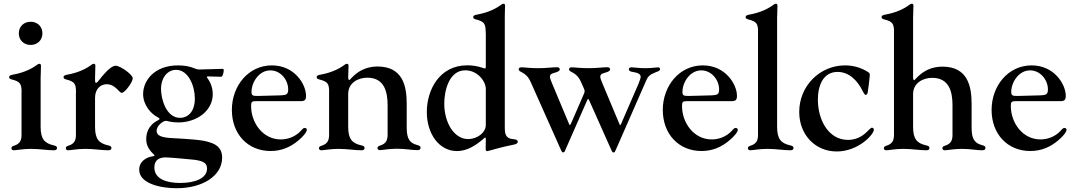

<svg xmlns="http://www.w3.org/2000/svg" viewBox="-20 -794 5735 1024"><path d="M53.6 7.5C67.1 7.5 100.5 0 145.2 0C191.8 0 231.2 7.5 267 7.5C274.5 7.5 284.1 5.7 284.1 -5C284.1 -12.4 279.5 -15.6 267.4 -18.5C218 -29.8 196.7 -51.5 196.7 -117.9V-387.4L197.1 -387.8C197.1 -408.4 198.5 -429.3 198.5 -443.5C198.5 -450.6 195.3 -453.8 190.3 -453.8C186.4 -453.8 182.9 -452.4 178.3 -448.9C150.9 -428.3 110.4 -407.3 51.1 -396.3C36.6 -393.8 28.8 -391 28.8 -382.1C28.8 -375.4 33.7 -372.5 43.7 -370C88.1 -358.7 94.8 -346.6 95.2 -302.6L94.8 -302.2V-74.6C94.8 -49.4 88.8 -27.3 56.1 -17.4C45.1 -13.8 40.8 -9.9 40.8 -3.9C40.8 3.6 46.2 7.5 53.6 7.5ZM80.3 -616.1C80.3 -579.5 107.6 -554.3 143.5 -554.3C179 -554.3 206.3 -579.5 206.3 -616.1C206.3 -652.7 179 -678.3 143.5 -677.9C107.6 -678.3 80.3 -652.7 80.3 -616.1Z M343.7 7.5C357.2 7.5 390.6 0 435 0C481.9 0 521 7.5 557.2 7.5C564.6 7.5 574.2 5.7 574.2 -5C574.2 -12.4 569.6 -15.6 557.5 -18.5C507.8 -29.8 486.9 -51.5 486.9 -117.9V-272.4C486.9 -320.7 517 -344.8 549 -344.8C595.9 -344.8 615.4 -298.7 629.3 -298.7C645.2 -298.7 687.9 -355.1 687.9 -376.4C687.9 -396 622.5 -443.5 595.9 -443.5C569.6 -443.5 525.2 -388.5 505.3 -362.9C499.6 -355.5 496.1 -352.3 491.8 -352.3C485.8 -352.3 486.9 -367.5 486.9 -387.4L487.2 -387.8C487.2 -408.4 488.6 -429.3 488.6 -443.5C488.6 -450.6 485.4 -453.8 480.5 -453.8C476.6 -453.8 473 -452.4 468.4 -448.9C441.1 -428.3 400.6 -407.3 341.3 -396.3C326.7 -393.8 318.9 -391 318.9 -382.1C318.9 -375.4 323.9 -372.5 333.8 -370C379.3 -358.3 385.3 -346.2 385.3 -300.1L384.9 -299.7V-74.6C384.9 -49.4 378.9 -27.3 345.9 -17.4C334.9 -13.8 331 -9.9 331 -3.9C331 3.6 336.3 7.5 343.7 7.5Z M921.9 209.9C1061.8 209.9 1164.8 143.1 1164.8 46.5C1164.8 3.9 1142.8 -22.4 1096.2 -35.5C1060.7 -48.3 986.5 -52.6 896.3 -57.5C842.3 -60.4 815.3 -70.3 815.3 -95.5C815.3 -126.4 852.6 -150.2 865.4 -149.5C872.2 -149.5 892.8 -141 930.4 -141C1030.2 -141 1114.7 -203.5 1114.7 -291.9C1114.7 -321 1105.5 -351.6 1085.9 -377.8C1081.3 -384.2 1082 -386.4 1090.2 -386.4C1127.8 -385.7 1150.6 -384.6 1160.2 -384.6C1168 -384.6 1173.3 -409.1 1173.3 -419.4C1173.3 -425.1 1171.5 -426.8 1164.1 -426.8C1159.4 -426.8 1131.4 -425.8 1043 -423.3C1034.8 -423.7 1028.8 -424.7 1021.3 -427.9C996.4 -438.9 965.9 -445.3 930 -445.3C800.8 -445.3 743.3 -361.9 743.3 -292.6C743.3 -233.7 784.4 -187.1 822.8 -167.6C828.8 -164.8 831 -161.9 831 -160.2C831 -157.3 827.4 -154.8 820.7 -151.3C768.8 -125 759.9 -80.3 759.9 -52.2C759.9 -29.8 766 -2.8 797.2 26.6C800.1 29.5 804 32.7 804 35.5C804 39.8 791.2 38.4 773.4 44.7C748.2 54 722.3 74.9 722.3 110.4C722.3 186.1 838.8 209.9 921.9 209.9ZM803.3 98.7C803.3 57.9 831.3 44.7 866.1 45.5C903.8 46.9 987.6 55.4 1017 58.2C1063.6 64.6 1084.2 75.3 1084.2 105.1C1084.2 155.2 1023.8 181.8 941.1 181.8C865.1 181.8 803.3 159.4 803.3 98.7ZM838.8 -319.6C838.8 -379.3 873.2 -421.5 919 -421.5C984.7 -421.5 1019.2 -335.6 1019.2 -268.1C1019.2 -199.2 983 -165.5 940 -165.5C866.8 -165.5 838.8 -265.3 838.8 -319.6Z M1423.3 11.4C1480.1 11.4 1529.5 -8.9 1572.4 -45.8C1595.5 -65 1616.5 -89.1 1616.5 -101.9C1616.5 -107.6 1611.9 -111.5 1605.1 -111.5C1595.5 -111.5 1593.4 -104.4 1580.6 -92.3C1555.4 -66.8 1518.1 -50.4 1477.6 -50.4C1380.3 -50.4 1319.2 -141 1319.2 -228C1319.2 -249.3 1322.1 -254.6 1344.5 -254.6H1583.8C1604.4 -254.6 1612.2 -260.7 1612.2 -282.7C1612.2 -344.5 1550.8 -445.3 1430 -445.3C1305 -445.3 1216.6 -336.3 1216.6 -207.7C1216.6 -79.2 1301.1 11.4 1423.3 11.4ZM1321.4 -304C1321.4 -353.7 1360.4 -418.7 1421.9 -418.7C1475.9 -418.7 1517 -369 1517 -316.8C1517 -291.2 1507.5 -286.9 1479 -285.5C1428.3 -284.1 1356.9 -282.3 1355.5 -282.3C1329.5 -282.3 1321.4 -283.4 1321.4 -304Z M1693.9 7.5C1707.4 7.5 1740.8 0 1785.5 0C1832 0 1871.4 7.5 1907.3 7.5C1914.8 7.5 1924.4 5.7 1924.4 -5C1924.4 -12.4 1919.7 -15.6 1907.7 -18.5C1858.3 -29.8 1837 -51.5 1837 -117.9V-292.6C1837 -353 1890.6 -379.6 1938.9 -379.6C2031.6 -379.6 2047.2 -301.8 2047.2 -232.6V-75.3C2047.2 -49.4 2040.8 -28.1 2008.2 -18.1C1997.2 -14.6 1993.3 -10.3 1993.3 -4.6C1993.3 2.8 1998.6 6.7 2006.4 6.7C2019.5 6.7 2052.9 -0.7 2096.9 -0.7C2144.2 -0.7 2174.7 6.7 2204.9 6.7C2212.4 6.7 2223 5 2223 -5.7C2223 -13.5 2218.4 -17 2206.3 -20.2C2170.1 -29.8 2149.1 -47.2 2149.1 -112.2V-240.8C2149.1 -334.5 2128.6 -439.3 1993.6 -439.3C1892 -439.3 1849.1 -367.2 1843.4 -367.2C1838.8 -367.2 1837.4 -370.7 1837 -384.2V-387.4L1837.4 -387.8C1837.4 -408.4 1838.8 -429.3 1838.8 -443.5C1838.8 -450.6 1835.6 -453.8 1830.6 -453.8C1826.7 -453.8 1823.2 -452.4 1818.5 -448.9C1791.2 -428.3 1750.7 -407.3 1691.4 -396.3C1676.8 -393.8 1669 -391 1669 -382.1C1669 -375.4 1674 -372.5 1683.9 -370C1728 -358.7 1735.1 -346.9 1735.4 -304.3L1735.1 -304V-74.6C1735.1 -49.4 1729 -27.3 1696.4 -17.4C1685.4 -13.8 1681.1 -9.9 1681.1 -3.9C1681.1 3.6 1686.4 7.5 1693.9 7.5ZM1837 -388.5V-406.6Z M2472.7 -445.7C2323.5 -445.7 2256.4 -314.6 2256.4 -196.4C2256.4 -79.5 2322.4 11.7 2417.3 11.7C2469.8 11.7 2517.8 -17.4 2563.2 -57.9C2568.9 -62.1 2570.7 -61.1 2571 -53.6C2571 -35.9 2570.7 -17.4 2570.3 -2.8C2570 8.2 2572.1 12.1 2579.5 12.1C2583.8 12.1 2649.1 -9.2 2725.1 -23.8C2735.4 -25.9 2741.5 -32.3 2741.5 -36.9C2741.5 -46.9 2734.4 -49.4 2725.1 -50.8C2701.7 -54 2672.2 -52.9 2672.2 -108.7V-708.1C2672.2 -728.7 2673.7 -749.6 2673.7 -763.8C2673.7 -771 2670.5 -774.1 2665.5 -774.1C2661.6 -774.1 2658 -772.7 2653.4 -769.2C2626.1 -748.6 2585.6 -727.6 2526.3 -716.6C2511.7 -714.1 2503.9 -711.3 2503.9 -702.4C2503.9 -695.7 2508.9 -692.8 2518.8 -690.3C2564.3 -678.6 2570.3 -666.5 2570.3 -620L2571 -620.7V-437.5C2570.7 -429.3 2568.2 -427.6 2560 -430L2549.7 -433.6C2527.7 -440.7 2501.1 -445.7 2472.7 -445.7ZM2349.4 -241.1C2349.4 -310.7 2375 -419 2461.6 -419C2527.7 -419 2571 -359.7 2571 -319.2V-127.5C2571 -86.3 2524.5 -52.2 2477.3 -52.2C2400.6 -52.2 2349.4 -141.7 2349.4 -241.1Z M2982.6 18.8C2986.5 18.8 2990.1 17 2991.8 13.5L3006.4 -19.9L3105.1 -244.7L3112.2 -260.3C3115.4 -266.7 3117.9 -267.8 3120.7 -262.4L3242.2 9.9L3242.9 11.4C3245 16.3 3248.2 19.2 3251.8 19.2C3255.7 19.2 3258.5 17.4 3260.3 13.5L3269.2 -6L3428.3 -369C3441.4 -399.1 3467.7 -403.8 3490.8 -414.1C3497.5 -416.9 3500.7 -420.8 3500.4 -425.4C3500.7 -432.2 3495 -434.7 3487.6 -434.7C3478.3 -434.7 3458.8 -430.4 3420.5 -430.4C3389.2 -430.4 3366.5 -434.3 3348 -435C3340.6 -434.7 3333.8 -431.8 3333.8 -425.1C3333.8 -417.6 3339.8 -414.4 3345.2 -412.3C3356.9 -408.4 3396.7 -408.4 3396.7 -384.2C3396.7 -377.5 3393.8 -368.6 3384.6 -345.5L3290.5 -128.6C3288.4 -125.4 3286.6 -126.1 3284.1 -131.4L3192.5 -350.1C3186.4 -365.4 3181.5 -376.1 3181.5 -384.6C3181.5 -402.7 3199.9 -403.1 3218.8 -409.8C3226.9 -413.4 3233.3 -416.9 3234 -423.3C3234 -433.2 3226.9 -435.4 3217.3 -435.4C3194.6 -435.4 3161.9 -430.4 3122.2 -430.4C3074.6 -430 3046.9 -435 3029.1 -435C3019.2 -435 3014.9 -430.8 3014.9 -424.4C3014.9 -405.9 3053.3 -414.1 3078.5 -357.2L3094.1 -322.1L3095.5 -318.5C3098.7 -310.7 3098.7 -305.4 3095.9 -297.6L3033.7 -154.1L3024.1 -133.2C3020.6 -125.4 3018.8 -125 3015.6 -131.4L2924 -350.1C2918 -365.4 2913 -376.1 2913 -384.6C2913 -402.7 2931.5 -403.1 2950.3 -409.8C2958.5 -413.4 2964.8 -416.9 2965.6 -423.3C2965.6 -433.2 2958.5 -435.4 2948.9 -435.4C2926.1 -435.4 2893.5 -430.4 2853.7 -430.4C2806.1 -430 2778.4 -435 2760.7 -435C2750.7 -435 2746.4 -430.8 2746.4 -424.4C2746.4 -405.9 2784.8 -414.1 2810 -357.2L2973.7 9.9L2974.4 11.4C2976.6 16 2979 18.8 2982.6 18.8Z M3721.6 11.4C3778.4 11.4 3827.8 -8.9 3870.7 -45.8C3893.8 -65 3914.8 -89.1 3914.8 -101.9C3914.8 -107.6 3910.2 -111.5 3903.4 -111.5C3893.8 -111.5 3891.7 -104.4 3878.9 -92.3C3853.7 -66.8 3816.4 -50.4 3775.9 -50.4C3678.6 -50.4 3617.5 -141 3617.5 -228C3617.5 -249.3 3620.4 -254.6 3642.8 -254.6H3882.1C3902.7 -254.6 3910.5 -260.7 3910.5 -282.7C3910.5 -344.5 3849.1 -445.3 3728.3 -445.3C3603.3 -445.3 3514.9 -336.3 3514.9 -207.7C3514.9 -79.2 3599.4 11.4 3721.6 11.4ZM3619.7 -304C3619.7 -353.7 3658.7 -418.7 3720.2 -418.7C3774.1 -418.7 3815.3 -369 3815.3 -316.8C3815.3 -291.2 3805.8 -286.9 3777.3 -285.5C3726.6 -284.1 3655.2 -282.3 3653.8 -282.3C3627.8 -282.3 3619.7 -283.4 3619.7 -304Z M3981.5 7.5C3995 7.5 4028.4 0 4072.8 0C4119.7 0 4158.7 7.5 4195 7.5C4202.4 7.5 4212 5.7 4212 -5C4212 -12.4 4207.4 -15.6 4195.3 -18.5C4145.6 -29.8 4124.6 -51.5 4124.6 -117.9V-707.7L4125 -708.1C4125 -728.7 4126.4 -749.6 4126.4 -763.8C4126.4 -771 4123.2 -774.1 4118.3 -774.1C4114.3 -774.1 4110.8 -772.7 4106.2 -769.2C4078.8 -748.6 4038.4 -727.6 3979 -716.6C3964.5 -714.1 3956.7 -711.3 3956.7 -702.4C3956.7 -695.7 3961.6 -692.8 3971.6 -690.3C4014.6 -679.3 4022.4 -668 4023.1 -627.1L4022.7 -626.8V-74.6C4022.7 -49.4 4016.7 -27.3 3983.7 -17.4C3972.7 -13.8 3968.7 -9.9 3968.7 -3.9C3968.7 3.6 3974.1 7.5 3981.5 7.5Z M4442.1 13.8C4557.2 14.2 4640.6 -76.7 4640.6 -102.3C4640.6 -110.1 4634.2 -112.9 4630.3 -112.9C4626.4 -112.9 4621.4 -108.7 4615.8 -103C4597.3 -84.9 4565 -47.9 4502.8 -47.9C4396.7 -47.9 4342 -157 4342 -262.4C4342 -338.1 4370.4 -409.8 4446 -410.5C4507.5 -410.9 4553.3 -365.4 4581.3 -307.5C4586.6 -298.3 4590.9 -288 4597.3 -288C4602.3 -288 4606.5 -293 4608 -302.6C4615.4 -349.8 4618.6 -389.6 4619 -394.5C4619 -403.8 4615.4 -406.2 4607.2 -411.2C4571.4 -433.9 4529.1 -445.3 4486.9 -445.3C4352.6 -445.3 4242.5 -335.9 4242.5 -197.1C4242.5 -75.3 4328.1 13.8 4442.1 13.8Z M4706.7 7.5C4720.2 7.5 4753.6 0 4797.9 0C4844.8 0 4883.9 7.5 4920.1 7.5C4927.6 7.5 4937.1 5.7 4937.1 -5C4937.1 -12.4 4932.5 -15.6 4920.5 -18.5C4870.7 -29.8 4849.8 -51.5 4849.8 -117.9V-291.9C4849.8 -352.3 4903.4 -378.9 4951.7 -378.9C5044.4 -378.9 5060 -301.1 5060 -231.9V-74.6C5060 -48.7 5053.6 -27.3 5021 -17.4C5009.9 -13.8 5006 -9.6 5006 -3.9C5006 3.6 5011.4 7.5 5019.2 7.5C5032.3 7.5 5065.7 0 5109.7 0C5157 0 5187.5 7.5 5217.7 7.5C5225.1 7.5 5235.8 5.7 5235.8 -5C5235.8 -12.8 5231.2 -16.3 5219.1 -19.5C5182.9 -29.1 5161.9 -46.5 5161.9 -111.5V-240.1C5161.9 -333.8 5141.3 -438.6 5006.4 -438.6C4904.8 -438.6 4861.9 -366.5 4856.2 -366.5C4851.6 -366.5 4850.1 -370 4849.8 -383.5C4849.8 -389.2 4849.8 -396.3 4849.8 -405.9V-707.7L4850.1 -708.1C4850.1 -728.7 4851.6 -749.6 4851.6 -763.8C4851.6 -771 4848.4 -774.1 4843.4 -774.1C4839.5 -774.1 4835.9 -772.7 4831.3 -769.2C4804 -748.6 4763.5 -727.6 4704.2 -716.6C4689.6 -714.1 4681.8 -711.3 4681.8 -702.4C4681.8 -695.7 4686.8 -692.8 4696.7 -690.3C4739.7 -679.3 4747.5 -668 4748.2 -627.1L4747.9 -626.8V-74.6C4747.9 -49.4 4741.8 -27.3 4708.8 -17.4C4697.8 -13.8 4693.9 -9.9 4693.9 -3.9C4693.9 3.6 4699.2 7.5 4706.7 7.5Z M5475.1 11.4C5532 11.4 5581.3 -8.9 5624.3 -45.8C5647.4 -65 5668.3 -89.1 5668.3 -101.9C5668.3 -107.6 5663.7 -111.5 5657 -111.5C5647.4 -111.5 5645.2 -104.4 5632.5 -92.3C5607.2 -66.8 5570 -50.4 5529.5 -50.4C5432.2 -50.4 5371.1 -141 5371.1 -228C5371.1 -249.3 5373.9 -254.6 5396.3 -254.6H5635.7C5656.2 -254.6 5664.1 -260.7 5664.1 -282.7C5664.1 -344.5 5602.6 -445.3 5481.9 -445.3C5356.9 -445.3 5268.5 -336.3 5268.5 -207.7C5268.5 -79.2 5353 11.4 5475.1 11.4ZM5373.2 -304C5373.2 -353.7 5412.3 -418.7 5473.7 -418.7C5527.7 -418.7 5568.9 -369 5568.9 -316.8C5568.9 -291.2 5559.3 -286.9 5530.9 -285.5C5480.1 -284.1 5408.7 -282.3 5407.3 -282.3C5381.4 -282.3 5373.2 -283.4 5373.2 -304Z"/></svg>

Font: Margiela Serif Medium
Style: Regular
Weight: 500
Designer: Andreas Faust, Stefan Endress
Version: Version 1.002;FEAKit 1.0